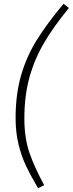

<svg xmlns="http://www.w3.org/2000/svg" viewBox="-20 -856 382 1009"><path d="M342 -814Q260 -714 210 -628Q160 -542 134 -446.5Q108 -351 108 -233Q108 -132 134 -55.5Q160 21 212 117L180 133Q140 65 116 14Q92 -37 77 -99Q62 -161 62 -236Q62 -360 90.5 -459Q119 -558 172.5 -644.5Q226 -731 314 -836Z"/></svg>

Font: Fira Sans ExtraLight
Style: Italic
Weight: 275
Italic angle: -8°
Designer: Carrois Corporate & Edenspiekermann AG
Foundry: Carrois Corporate GbR & Edenspiekermann AG
Version: Version 4.203